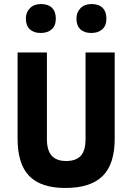

<svg xmlns="http://www.w3.org/2000/svg" viewBox="-20 -914 654 949"><path d="M107.9 -821.8Q107.9 -853.5 128.2 -873.8Q148.4 -894 182.1 -894Q217.8 -894 236.8 -875.5Q255.9 -856.9 255.9 -821.8Q255.9 -787.6 235.8 -769.3Q215.8 -751 181.2 -751Q146.5 -751 127.2 -769.3Q107.9 -787.6 107.9 -821.8ZM357.9 -821.8Q357.9 -853.5 378.2 -873.8Q398.4 -894 432.1 -894Q467.8 -894 486.8 -875.5Q505.9 -856.9 505.9 -821.8Q505.9 -787.6 485.8 -769.3Q465.8 -751 431.2 -751Q396.5 -751 377.2 -769.3Q357.9 -787.6 357.9 -821.8ZM402.8 -226.1V-654.8H546.9V-228Q546.9 -102.5 487.1 -43.7Q427.2 15.1 303.2 15.1Q182.1 15.1 124.5 -44.2Q66.9 -103.5 66.9 -228V-654.8H211.9V-226.1Q211.9 -170.4 235.6 -144.3Q259.3 -118.2 307.1 -118.2Q355 -118.2 378.9 -143.6Q402.8 -168.9 402.8 -226.1Z"/></svg>

Font: IntelOne Mono Bold
Style: Regular
Weight: 700
Designer: Fred Shallcrass
Foundry: Frere-Jones Type LLC
Version: Version 1.200;hotconv 1.1.0;makeotfexe 2.6.0;FJTRelease1.2